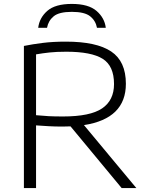

<svg xmlns="http://www.w3.org/2000/svg" viewBox="-20 -960 757 980"><path d="M102 0V-725.5Q146.5 -734.5 198.5 -741Q250.5 -747.5 316.5 -747.5Q472.5 -747.5 547.5 -697.2Q622.5 -647 622.5 -532.5Q622.5 -354.5 408.5 -321.5L676 0H601L340 -315Q320.5 -314 299 -314Q260 -314 229.5 -315.8Q199 -317.5 164 -320V0ZM301.5 -365.5Q440.5 -365.5 501.2 -406.8Q562 -448 562 -531Q562 -623.5 504.2 -659.8Q446.5 -696 318.5 -696Q268 -696 233.2 -692.2Q198.5 -688.5 164 -682.5V-372Q201.5 -368.5 229.2 -367Q257 -365.5 301.5 -365.5ZM175 -818Q181 -869 221.5 -904.5Q262 -940 346.5 -940Q431.5 -940 472.8 -904.2Q514 -868.5 520 -818H475Q468.5 -854 440.2 -876.8Q412 -899.5 346.5 -899.5Q281.5 -899.5 254 -876.8Q226.5 -854 220 -818Z"/></svg>

Font: Encode Sans Exp Lt
Style: Regular
Weight: 300
Width: 7
Designer: Multiple Designers
Foundry: Impallari Type
Version: Version 3.002; ttfautohint (v1.8.3) -l 8 -r 50 -G 200 -x 14 